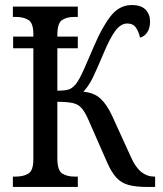

<svg xmlns="http://www.w3.org/2000/svg" viewBox="-20 -740 647 760"><path d="M31 0V-41H43Q73 -41 92.5 -53Q112 -65 112 -109V-549H32V-595H112V-605Q112 -649 92.5 -661Q73 -673 43 -673H31V-714H288V-673H274Q244 -673 225.5 -660.5Q207 -648 207 -601V-595H288V-549H207V-381Q245 -381 258.5 -388.5Q272 -396 283 -411Q295 -427 312 -465Q329 -503 352 -557Q383 -631 417.5 -675.5Q452 -720 501 -720Q539 -720 556.5 -701.5Q574 -683 574 -655Q574 -628 562.5 -611.5Q551 -595 534 -591Q530 -613 518.5 -630Q507 -647 484 -647Q458 -647 436.5 -618Q415 -589 390 -529Q364 -467 347.5 -433Q331 -399 310 -377Q353 -373 378.5 -349Q404 -325 424 -281L498 -119Q516 -78 539 -59.5Q562 -41 590 -41H594V0H564Q517 0 488.5 -8Q460 -16 441 -36.5Q422 -57 405 -95L329 -268Q316 -297 303 -312Q290 -327 268.5 -332Q247 -337 207 -337V-113Q207 -66 226 -53.5Q245 -41 275 -41H288V0Z"/></svg>

Font: Noto Serif Condensed
Style: Regular
Weight: 400
Width: 3
Designer: Monotype Design Team
Foundry: Monotype Imaging Inc.
Version: Version 2.013; ttfautohint (v1.8.4.7-5d5b)